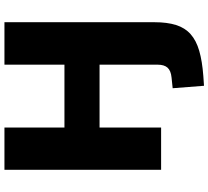

<svg xmlns="http://www.w3.org/2000/svg" viewBox="-57 -688 938 864"><g transform="rotate(-90 412.0 -256.0)"><path d="M458 193 447 52 495 47Q526 44 539.5 29Q553 14 553 -16V-277H270V0H80V-705H270V-435H553V-705H744V-29Q744 27 731.5 67Q719 107 690.5 132.5Q662 158 615.5 171.5Q569 185 502 190Z"/></g></svg>

Font: Nunito Sans 8pt Black
Style: Regular
Weight: 900
Version: Version 3.101;gftools[0.9.27]